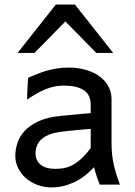

<svg xmlns="http://www.w3.org/2000/svg" viewBox="-20 -801 587 833"><path d="M373.5 -241.7Q364.3 -241.2 347.7 -239.7Q331.1 -238.3 312.5 -236.6Q293.9 -234.9 276.1 -232.9Q258.3 -231 246.6 -229.5Q215.3 -225.6 193.8 -217Q172.4 -208.5 159.2 -196.3Q146 -184.1 140.1 -168.7Q134.3 -153.3 134.3 -136.7Q134.3 -104 156.7 -86.2Q179.2 -68.4 219.7 -68.4Q238.3 -68.4 256.3 -71.5Q274.4 -74.7 293.2 -84.2Q312 -93.8 331.8 -111.6Q351.6 -129.4 373.5 -158.7ZM463.9 -180.7Q463.9 -127.9 474.1 -84.5Q484.4 -41 500.5 0H412.6Q408.2 -11.7 400.9 -32Q393.6 -52.2 388.2 -75.7Q344.7 -29.3 297.9 -8.5Q251 12.2 205.1 12.2Q170.4 12.2 141.4 1Q112.3 -10.3 91.3 -29.1Q70.3 -47.9 58.3 -72.5Q46.4 -97.2 46.4 -124.5Q46.4 -152.3 55.7 -180.9Q64.9 -209.5 87.4 -233.6Q109.9 -257.8 147.5 -275.1Q185.1 -292.5 241.7 -297.9Q254.4 -299.3 273.7 -301Q293 -302.7 312.7 -304.7Q332.5 -306.6 349.4 -308.1Q366.2 -309.6 373.5 -310.1V-346.7Q373.5 -391.1 342.5 -410.4Q311.5 -429.7 256.3 -429.7Q217.3 -429.7 179 -414.3Q140.6 -398.9 97.7 -368.7Q97.7 -376.5 98.1 -389.4Q98.6 -402.3 99.1 -416.3Q99.6 -430.2 100.6 -443.1Q101.6 -456.1 102.5 -463.9Q121.6 -471.7 140.9 -479.7Q160.2 -487.8 181.4 -493.9Q202.6 -500 226.6 -503.9Q250.5 -507.8 278.3 -507.8Q320.3 -507.8 354.7 -497.3Q389.2 -486.8 413.3 -468.5Q437.5 -450.2 450.7 -425.3Q463.9 -400.4 463.9 -371.1ZM56.2 -571.3 222.2 -781.2H305.2L471.2 -571.3H397.9L263.7 -708L129.4 -571.3Z"/></svg>

Font: Andika Phon
Style: Regular
Weight: 400
Designer: Victor Gaultney, Annie Olsen, Julie Remington, Don Collingsworth, Eric Hays, Becca Hirsbrunner
Foundry: SIL International
Version: Version 5.000